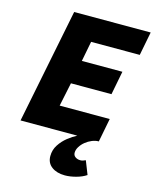

<svg xmlns="http://www.w3.org/2000/svg" viewBox="-128 -737 856 1052"><g transform="rotate(15 300.0 -211.0)"><path d="M342 228Q296 228 267 206.5Q238 185 238 146Q238 111 256.5 82.5Q275 54 301.5 33Q328 12 352 0H30L160 -650H594L568 -516H292L270 -402H500L474 -268H244L216 -134H500L474 0H472Q455 0 435.5 8Q416 16 399.5 29.5Q383 43 372.5 60Q362 77 362 94Q362 109 374 117.5Q386 126 402 126Q410 126 416.5 124Q423 122 432 118L462 194Q438 210 404.5 219Q371 228 342 228Z"/></g></svg>

Font: Source Code Pro ExtraLight Black
Style: Italic
Weight: 900
Italic angle: -11°
Monospace: yes
Version: Version 1.016;hotconv 1.0.116;makeotfexe 2.5.65601